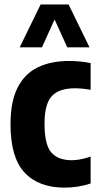

<svg xmlns="http://www.w3.org/2000/svg" viewBox="-20 -828 441 858"><path d="M268.5 10.5Q152.5 10.5 89.8 -56.8Q27 -124 27 -273Q27 -374.5 58.8 -436.8Q90.5 -499 149 -527.2Q207.5 -555.5 288 -555.5Q340 -555.5 385 -546V-426.5Q367 -430 348.8 -431.8Q330.5 -433.5 315 -433.5Q244.5 -433.5 211.8 -398.8Q179 -364 179 -275.5Q179 -181 209.5 -146.5Q240 -112 300.5 -112Q337 -112 385 -128V-8Q357 1.5 327 6Q297 10.5 268.5 10.5ZM68 -616.5 161.5 -808H286.5L380 -616.5H280.5L224 -741L167.5 -616.5Z"/></svg>

Font: Encode Sans Cnd
Style: Bold
Weight: 700
Width: 3
Designer: Multiple Designers
Foundry: Impallari Type
Version: Version 3.002; ttfautohint (v1.8.3) -l 8 -r 50 -G 200 -x 14 